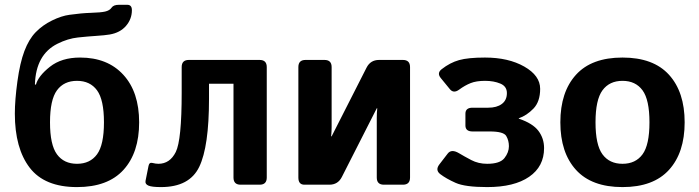

<svg xmlns="http://www.w3.org/2000/svg" viewBox="-20 -759 2873 789"><path d="M41 -292Q41 -347.7 51.5 -424.3Q62 -501 80.3 -549.3Q98.6 -597.7 126.5 -626.5Q154.3 -655.3 193.4 -674.6Q232.4 -693.8 265.6 -698.2Q314.5 -705.1 354.2 -706.3Q394 -707.5 411.6 -711.4Q430.7 -715.8 438.5 -727.5Q446.3 -739.3 468.8 -739.3H502.9Q522 -739.3 522 -717.3Q522 -680.7 497.8 -652.6Q473.6 -624.5 430.7 -617.2Q410.6 -613.8 376.2 -611.6Q341.8 -609.4 300.3 -605Q258.8 -600.6 215.8 -579.1Q127.4 -534.7 123.5 -412.6L127.4 -410.6Q137.2 -446.8 185.1 -484.6Q232.9 -522.5 309.1 -522.5Q421.9 -522.5 486.8 -451.7Q551.8 -380.9 551.8 -256.3Q551.8 -131.8 487.5 -61Q423.3 9.8 296.4 9.8Q163.1 9.8 102.1 -69.8Q41 -149.4 41 -292ZM185.5 -256.3Q185.5 -163.6 214.1 -124.8Q242.7 -85.9 296.4 -85.9Q350.1 -85.9 378.7 -124.8Q407.2 -163.6 407.2 -256.3Q407.2 -349.1 378.7 -387.9Q350.1 -426.8 296.4 -426.8Q242.7 -426.8 214.1 -387.9Q185.5 -349.1 185.5 -256.3Z M590.3 3.9Q575.2 -2.4 578.1 -16.1L590.3 -77.1Q593.3 -92.8 606.4 -89.4Q620.1 -85.9 630.9 -85.9Q678.2 -85.9 702.4 -134.5Q726.6 -183.1 726.6 -377.9V-483.4Q726.6 -512.7 755.9 -512.7H1046.9Q1076.2 -512.7 1076.2 -483.4V-29.3Q1076.2 0 1046.9 0H968.8Q939.5 0 939.5 -29.3V-415H838.9V-353Q838.9 -156.7 798.8 -73.5Q758.8 9.8 641.6 9.8Q604.5 9.8 590.3 3.9Z M1231 0Q1206.1 0 1206.1 -29.3V-483.4Q1206.1 -512.7 1235.4 -512.7H1313.5Q1342.8 -512.7 1342.8 -483.4V-237.8Q1342.8 -218.3 1340.8 -198.7H1342.8L1486.3 -481Q1502.4 -512.7 1537.6 -512.7H1635.7Q1665 -512.7 1665 -483.4V-29.3Q1665 0 1635.7 0H1557.6Q1528.3 0 1528.3 -29.3V-274.9Q1528.3 -294.9 1530.3 -314H1528.3L1384.8 -31.7Q1368.7 0 1333.5 0Z M1789.1 -43.5Q1767.6 -60.1 1785.6 -83.5L1819.8 -127.9Q1835 -147.9 1866.2 -129.4Q1887.2 -116.7 1916.5 -101.3Q1945.8 -85.9 1981.9 -85.9Q2034.7 -85.9 2053 -109.4Q2071.3 -132.8 2071.3 -158.2Q2071.3 -181.6 2060.3 -200.2Q2049.3 -218.8 1992.7 -218.8H1921.9Q1892.6 -218.8 1892.6 -243.2V-292Q1892.6 -316.4 1921.9 -316.4H1986.3Q2021.5 -316.4 2042.2 -331.8Q2063 -347.2 2063 -376.5Q2063 -404.3 2036.1 -415.5Q2009.3 -426.8 1973.1 -426.8Q1937.5 -426.8 1914.1 -417.5Q1890.6 -408.2 1866.7 -390.6Q1844.2 -374 1829.1 -392.1L1791.5 -438Q1774.4 -458.5 1794.9 -474.6Q1829.1 -501.5 1866.5 -512Q1903.8 -522.5 1973.1 -522.5Q2069.3 -522.5 2134.5 -485.4Q2199.7 -448.2 2199.7 -394Q2199.7 -341.3 2172.1 -312.7Q2144.5 -284.2 2111.8 -272.9V-271.5Q2169.4 -252 2192.6 -221.2Q2215.8 -190.4 2215.8 -150.4Q2215.8 -74.7 2154.5 -32.5Q2093.3 9.8 1981.9 9.8Q1891.1 9.8 1852.3 -7.6Q1813.5 -24.9 1789.1 -43.5Z M2282.7 -256.3Q2282.7 -380.9 2346.9 -451.7Q2411.1 -522.5 2538.1 -522.5Q2665 -522.5 2729.2 -451.7Q2793.5 -380.9 2793.5 -256.3Q2793.5 -131.8 2729.2 -61Q2665 9.8 2538.1 9.8Q2411.1 9.8 2346.9 -61Q2282.7 -131.8 2282.7 -256.3ZM2427.2 -256.3Q2427.2 -163.6 2455.8 -124.8Q2484.4 -85.9 2538.1 -85.9Q2591.8 -85.9 2620.4 -124.8Q2648.9 -163.6 2648.9 -256.3Q2648.9 -349.1 2620.4 -387.9Q2591.8 -426.8 2538.1 -426.8Q2484.4 -426.8 2455.8 -387.9Q2427.2 -349.1 2427.2 -256.3Z"/></svg>

Font: Istok Web
Style: Bold
Weight: 700
Designer: Andrey V. Panov
Foundry: Andrey V. Panov
Version: Version 1.0.2g